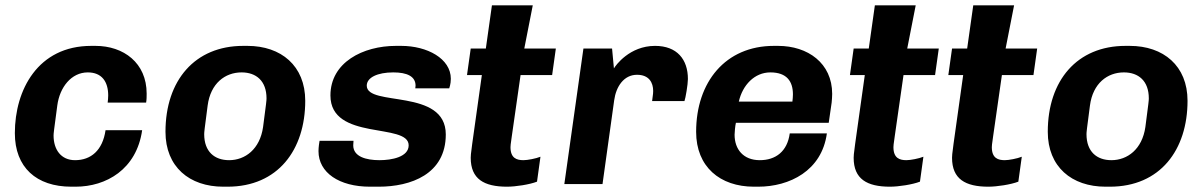

<svg xmlns="http://www.w3.org/2000/svg" viewBox="-20 -694 4536 724"><path d="M196 -296C205 -365 249 -421 311 -421C364 -421 388 -386 388 -334C388 -325 387 -316 386 -307H531C533 -319 533 -330 533 -341C533 -457 446 -521 340 -521H324C123 -521 36 -355 36 -192C36 -63 117 10 249 10H265C380 10 495 -55 516 -203H378C367 -127 323 -90 263 -90C210 -90 182 -130 182 -183C182 -191 183 -199 196 -296Z M1131 -314C1131 -446 1040 -521 913 -521H897C715 -521 604 -391 604 -197C604 -65 694 10 822 10H838C1028 10 1131 -129 1131 -314ZM972 -215C960 -131 904 -90 844 -90C789 -90 750 -122 750 -188C750 -196 751 -205 763 -296C774 -380 829 -421 891 -421C946 -421 985 -389 985 -323C985 -315 984 -306 972 -215Z M1313 -163H1185C1184 -158 1181 -139 1181 -124C1181 -43 1259 10 1375 10H1408C1529 10 1661 -37 1661 -187C1661 -363 1363 -290 1363 -371C1363 -402 1404 -421 1463 -421C1515 -421 1547 -406 1547 -371L1546 -361H1674C1674 -362 1680 -376 1680 -397C1680 -473 1591 -521 1493 -521H1473C1349 -521 1226 -459 1226 -334C1226 -161 1521 -233 1521 -146C1521 -102 1457 -90 1411 -90C1361 -90 1312 -103 1312 -146C1312 -149 1312 -152 1313 -163Z M2005 -9 2018 -103C2001 -96 1969 -90 1954 -90C1929 -90 1905 -97 1905 -139C1905 -150 1906 -151 1943 -411H2062L2076 -511H1957L1989 -674H1835L1812 -511H1755L1741 -411H1797C1756 -121 1755 -113 1755 -99C1755 -19 1805 10 1892 10C1924 10 1977 2 2005 -9Z M2439 -313H2561C2565 -323 2574 -376 2574 -396C2574 -470 2533 -521 2450 -521C2354 -521 2301 -447 2295 -436L2288 -511H2180L2108 0H2252L2296 -316C2303 -367 2332 -412 2382 -412C2428 -412 2443 -382 2443 -351C2443 -346 2443 -341 2439 -313Z M3098 -191H2958C2949 -123 2905 -90 2845 -90C2783 -90 2750 -131 2750 -186C2750 -193 2752 -219 2755 -231H3105L3116 -307C3117 -318 3118 -329 3118 -340C3118 -456 3026 -521 2914 -521H2898C2716 -521 2605 -385 2605 -197C2605 -65 2695 10 2823 10H2839C2957 10 3079 -50 3098 -191ZM2885 -421C2947 -421 2970 -387 2970 -338C2970 -329 2969 -320 2968 -311H2766C2780 -373 2825 -421 2885 -421Z M3449 -9 3462 -103C3445 -96 3413 -90 3398 -90C3373 -90 3349 -97 3349 -139C3349 -150 3350 -151 3387 -411H3506L3520 -511H3401L3433 -674H3279L3256 -511H3199L3185 -411H3241C3200 -121 3199 -113 3199 -99C3199 -19 3249 10 3336 10C3368 10 3421 2 3449 -9Z M3820 -9 3833 -103C3816 -96 3784 -90 3769 -90C3744 -90 3720 -97 3720 -139C3720 -150 3721 -151 3758 -411H3877L3891 -511H3772L3804 -674H3650L3627 -511H3570L3556 -411H3612C3571 -121 3570 -113 3570 -99C3570 -19 3620 10 3707 10C3739 10 3792 2 3820 -9Z M4458 -314C4458 -446 4367 -521 4240 -521H4224C4042 -521 3931 -391 3931 -197C3931 -65 4021 10 4149 10H4165C4355 10 4458 -129 4458 -314ZM4299 -215C4287 -131 4231 -90 4171 -90C4116 -90 4077 -122 4077 -188C4077 -196 4078 -205 4090 -296C4101 -380 4156 -421 4218 -421C4273 -421 4312 -389 4312 -323C4312 -315 4311 -306 4299 -215Z"/></svg>

Font: Chivo
Style: Bold Italic
Weight: 700
Italic angle: -8°
Designer: Hector Gatti
Foundry: Omnibus-Type
Version: Version 1.003;PS 001.003;hotconv 1.0.70;makeotf.lib2.5.58329